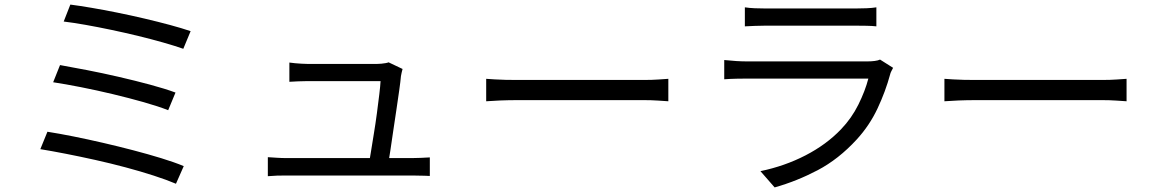

<svg xmlns="http://www.w3.org/2000/svg" viewBox="-20 -777 5040 838"><path d="M287 -757Q326 -752 379 -743Q432 -734 491.5 -722Q551 -710 610.5 -696Q670 -682 722 -668Q774 -654 812 -641L780 -564Q743 -577 692 -591.5Q641 -606 583.5 -620Q526 -634 466.5 -646.5Q407 -659 353.5 -668.5Q300 -678 258 -683ZM242 -493Q293 -484 360 -471Q427 -458 498.5 -441.5Q570 -425 635 -407.5Q700 -390 746 -373L714 -296Q671 -313 607.5 -331Q544 -349 473 -366Q402 -383 333.5 -396.5Q265 -410 212 -418ZM187 -202Q238 -194 300.5 -181.5Q363 -169 430 -153.5Q497 -138 562 -121Q627 -104 684 -86.5Q741 -69 782 -52L748 25Q708 8 651 -10.5Q594 -29 528.5 -46.5Q463 -64 395.5 -79Q328 -94 266.5 -106Q205 -118 156 -126Z M1737 -476Q1735 -469 1733 -460Q1731 -451 1730 -445Q1728 -422 1722.5 -383Q1717 -344 1710 -297Q1703 -250 1696 -203.5Q1689 -157 1683.5 -118.5Q1678 -80 1674 -59H1589Q1593 -76 1598.5 -111.5Q1604 -147 1611.5 -192Q1619 -237 1625 -282.5Q1631 -328 1635.5 -365.5Q1640 -403 1641 -423Q1622 -423 1587 -423Q1552 -423 1510.5 -423Q1469 -423 1429 -423Q1389 -423 1360.5 -423Q1332 -423 1323 -423Q1301 -423 1281.5 -422Q1262 -421 1243 -420V-504Q1255 -502 1268.5 -501Q1282 -500 1296 -499Q1310 -498 1322 -498Q1334 -498 1363 -498Q1392 -498 1429.5 -498Q1467 -498 1506 -498Q1545 -498 1577.5 -498Q1610 -498 1626 -498Q1635 -498 1644.5 -499Q1654 -500 1663 -501.5Q1672 -503 1676 -505ZM1149 -91Q1167 -90 1188 -88.5Q1209 -87 1232 -87Q1245 -87 1286.5 -87Q1328 -87 1385 -87Q1442 -87 1504.5 -87Q1567 -87 1624.5 -87Q1682 -87 1723 -87Q1764 -87 1777 -87Q1793 -87 1816.5 -88Q1840 -89 1856 -90V-9Q1847 -10 1833 -10Q1819 -10 1805 -10.5Q1791 -11 1780 -11Q1766 -11 1724 -11Q1682 -11 1624 -11Q1566 -11 1503 -11Q1440 -11 1383 -11Q1326 -11 1285 -11Q1244 -11 1232 -11Q1209 -11 1190 -10.5Q1171 -10 1149 -8Z M2102 -433Q2117 -432 2139 -430.5Q2161 -429 2187.5 -428.5Q2214 -428 2241 -428Q2257 -428 2290.5 -428Q2324 -428 2369 -428Q2414 -428 2464.5 -428Q2515 -428 2565.5 -428Q2616 -428 2661.5 -428Q2707 -428 2740 -428Q2773 -428 2789 -428Q2827 -428 2854 -430Q2881 -432 2897 -433V-335Q2882 -336 2852.5 -338Q2823 -340 2790 -340Q2774 -340 2740 -340Q2706 -340 2661.5 -340Q2617 -340 2566 -340Q2515 -340 2464.5 -340Q2414 -340 2369.5 -340Q2325 -340 2291 -340Q2257 -340 2241 -340Q2200 -340 2163 -338.5Q2126 -337 2102 -335Z M3231 -745Q3251 -742 3274 -741Q3297 -740 3321 -740Q3336 -740 3375.5 -740Q3415 -740 3465.5 -740Q3516 -740 3566.5 -740Q3617 -740 3657 -740Q3697 -740 3714 -740Q3738 -740 3762 -741Q3786 -742 3805 -745V-662Q3787 -664 3762.5 -664.5Q3738 -665 3713 -665Q3696 -665 3656.5 -665Q3617 -665 3567 -665Q3517 -665 3466.5 -665Q3416 -665 3376.5 -665Q3337 -665 3321 -665Q3298 -665 3275 -664Q3252 -663 3231 -662ZM3878 -481Q3875 -475 3870.5 -466.5Q3866 -458 3865 -452Q3845 -378 3810 -303.5Q3775 -229 3719 -168Q3640 -82 3548.5 -34Q3457 14 3361 41L3299 -30Q3405 -52 3496 -99Q3587 -146 3651 -213Q3697 -261 3726.5 -320.5Q3756 -380 3770 -434Q3759 -434 3728.5 -434Q3698 -434 3654 -434Q3610 -434 3559.5 -434Q3509 -434 3457.5 -434Q3406 -434 3361.5 -434Q3317 -434 3284.5 -434Q3252 -434 3239 -434Q3221 -434 3195 -433.5Q3169 -433 3141 -431V-515Q3169 -512 3194 -510.5Q3219 -509 3239 -509Q3250 -509 3281 -509Q3312 -509 3356 -509Q3400 -509 3451 -509Q3502 -509 3553 -509Q3604 -509 3648 -509Q3692 -509 3723.5 -509Q3755 -509 3766 -509Q3783 -509 3798 -511Q3813 -513 3821 -517Z M4102 -433Q4117 -432 4139 -430.5Q4161 -429 4187.5 -428.5Q4214 -428 4241 -428Q4257 -428 4290.5 -428Q4324 -428 4369 -428Q4414 -428 4464.5 -428Q4515 -428 4565.5 -428Q4616 -428 4661.5 -428Q4707 -428 4740 -428Q4773 -428 4789 -428Q4827 -428 4854 -430Q4881 -432 4897 -433V-335Q4882 -336 4852.5 -338Q4823 -340 4790 -340Q4774 -340 4740 -340Q4706 -340 4661.5 -340Q4617 -340 4566 -340Q4515 -340 4464.5 -340Q4414 -340 4369.5 -340Q4325 -340 4291 -340Q4257 -340 4241 -340Q4200 -340 4163 -338.5Q4126 -337 4102 -335Z"/></svg>

Font: Noto Sans TC
Style: Regular
Weight: 400
Designer: Ryoko NISHIZUKA  (kana, bopomofo & ideographs); Paul D. Hunt (Latin, Greek & Cyrillic); Sandoll Communications , Soo-you
Foundry: Adobe
Version: Version 2.004-H2;hotconv 1.0.118;makeotfexe 2.5.65603